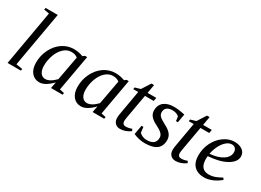

<svg xmlns="http://www.w3.org/2000/svg" viewBox="-25 -1341 2716 1998"><g transform="rotate(30 1333.5 -342.0)"><path d="M140.1 -34.2 216.8 -22 212.9 0H53.2L168.9 -660.2L106 -671.9L109.9 -693.8H255.9Z M663.1 -34.2 718.3 -22 714.4 0H575.2L589.4 -76.2Q506.8 10.3 438.5 10.3Q379.4 10.3 343.5 -33.2Q307.6 -76.7 307.6 -152.8Q307.6 -238.3 345 -312.7Q382.3 -387.2 444.8 -429Q507.3 -470.7 580.6 -470.7Q639.6 -470.7 691.9 -450.2L713.9 -466.8H740.2ZM648.9 -408.7Q629.9 -421.9 613.3 -427Q596.7 -432.1 572.3 -432.1Q523.4 -432.1 482.7 -395.3Q441.9 -358.4 418.5 -295.9Q395 -233.4 395 -165.5Q395 -113.3 416.5 -82Q438 -50.8 475.1 -50.8Q530.3 -50.8 595.7 -118.7Z M1163.1 -34.2 1218.3 -22 1214.4 0H1075.2L1089.4 -76.2Q1006.8 10.3 938.5 10.3Q879.4 10.3 843.5 -33.2Q807.6 -76.7 807.6 -152.8Q807.6 -238.3 845 -312.7Q882.3 -387.2 944.8 -429Q1007.3 -470.7 1080.6 -470.7Q1139.6 -470.7 1191.9 -450.2L1213.9 -466.8H1240.2ZM1148.9 -408.7Q1129.9 -421.9 1113.3 -427Q1096.7 -432.1 1072.3 -432.1Q1023.4 -432.1 982.7 -395.3Q941.9 -358.4 918.5 -295.9Q895 -233.4 895 -165.5Q895 -113.3 916.5 -82Q938 -50.8 975.1 -50.8Q1030.3 -50.8 1095.7 -118.7Z M1406.7 -85Q1406.7 -63 1417.7 -52Q1428.7 -41 1445.8 -41Q1481.4 -41 1520 -55.7L1530.3 -32.7Q1470.2 9.8 1408.7 9.8Q1370.1 9.8 1347.9 -13.7Q1325.7 -37.1 1325.7 -79.1Q1325.7 -93.3 1328.4 -112.5Q1331.1 -131.8 1381.8 -418H1321.8L1325.7 -439.9L1390.6 -459L1457.5 -563H1488.8L1470.7 -459H1575.7L1567.9 -418H1462.9L1415.5 -149.9Q1406.7 -105 1406.7 -85Z M1893.6 -134.8Q1893.6 -61 1846.7 -25.6Q1799.8 9.8 1704.6 9.8Q1637.2 9.8 1567.9 -20.5L1587.9 -130.9H1609.9L1618.2 -64Q1630.9 -50.3 1654.1 -39.6Q1677.2 -28.8 1706.5 -28.8Q1813.5 -28.8 1813.5 -116.2Q1813.5 -145 1790.8 -167.5Q1768.1 -189.9 1716.8 -214.8Q1667.5 -238.8 1643.6 -267.8Q1619.6 -296.9 1619.6 -335.9Q1619.6 -400.4 1663.1 -435.8Q1706.5 -471.2 1783.7 -471.2Q1838.9 -471.2 1914.6 -454.1L1896.5 -352.1H1873.5L1866.7 -404.8Q1835.9 -432.1 1785.6 -432.1Q1745.6 -432.1 1721.7 -413.8Q1697.8 -395.5 1697.8 -356.9Q1697.8 -330.6 1718.3 -310.5Q1738.8 -290.5 1795.9 -261.2Q1846.7 -234.9 1870.1 -204.6Q1893.6 -174.3 1893.6 -134.8Z M2073.7 -85Q2073.7 -63 2084.7 -52Q2095.7 -41 2112.8 -41Q2148.4 -41 2187 -55.7L2197.3 -32.7Q2137.2 9.8 2075.7 9.8Q2037.1 9.8 2014.9 -13.7Q1992.7 -37.1 1992.7 -79.1Q1992.7 -93.3 1995.4 -112.5Q1998 -131.8 2048.8 -418H1988.8L1992.7 -439.9L2057.6 -459L2124.5 -563H2155.8L2137.7 -459H2242.7L2234.9 -418H2129.9L2082.5 -149.9Q2073.7 -105 2073.7 -85Z M2644 -371.1Q2644 -304.7 2562 -257.8Q2480 -210.9 2341.8 -201.7L2339.8 -166Q2339.8 -104 2366 -72.5Q2392.1 -41 2443.4 -41Q2487.3 -41 2524.4 -55.9Q2561.5 -70.8 2593.8 -89.8L2607.9 -69.3Q2563 -31.2 2512.9 -10.7Q2462.9 9.8 2418 9.8Q2338.9 9.8 2296.1 -34.4Q2253.4 -78.6 2253.4 -161.1Q2253.4 -242.7 2287.8 -313.2Q2322.3 -383.8 2383.3 -427.5Q2444.3 -471.2 2511.2 -471.2Q2571.3 -471.2 2607.7 -443.6Q2644 -416 2644 -371.1ZM2345.7 -232.4Q2442.4 -239.7 2500.5 -277.8Q2558.6 -315.9 2558.6 -371.1Q2558.6 -398.4 2543.7 -416Q2528.8 -433.6 2500.5 -433.6Q2466.3 -433.6 2434.1 -405.8Q2401.9 -377.9 2378.4 -331.1Q2355 -284.2 2345.7 -232.4Z"/></g></svg>

Font: Liberation Serif
Style: Italic
Weight: 400
Italic angle: -16.333°
Designer: Steve Matteson
Foundry: Ascender Corporation
Version: Version 2.1.5